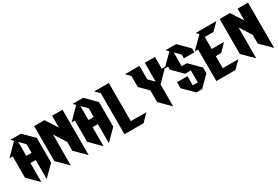

<svg xmlns="http://www.w3.org/2000/svg" viewBox="65 -1889 4502 3114"><g transform="rotate(-30 2316.0 -332.5)"><path d="M349 -403H250V-665L349 -565ZM200 -714 -6 -506H55V-107L250 87V-269H349V87L544 -107V-569L355 -758H157Z M797 91 799 -486 938 -267V-103L1133 91V-758H938V-535L795 -758H602V-103Z M1513 -403H1414V-665L1513 -565ZM1364 -714 1158 -506H1219V-107L1414 87V-269H1513V87L1708 -107V-569L1519 -758H1321Z M2162 89 2290 -42 2000 -44V-758H1727L1805 -680V89Z M2715 -317 2923 -529H2860V-750H2669V-397L2570 -497V-750H2297L2375 -672V-466L2524 -317V-98L2715 93Z M3108 -712 2902 -506H2965V-451L3146 -269H3255V-44H3160V-216H2965V-103L3154 85H3261L3450 -103V-210L3257 -403H3160V-661L3255 -565V-495H3450V-569L3261 -758H3063Z M3822 -268 3951 -400 3721 -401V-626H3883L4013 -756H3624L3669 -710L3463 -504H3526V87H3883L4013 -42H3721V-268Z M4271 91 4273 -486 4412 -267V-103L4607 91V-758H4412V-535L4269 -758H4076V-103Z"/></g></svg>

Font: Kidora Gothic
Style: Regular
Weight: 400
Version: Version 001.018